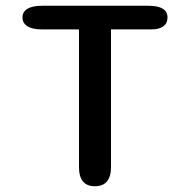

<svg xmlns="http://www.w3.org/2000/svg" viewBox="-20 -639 659 666"><path d="M494.5 -619Q561 -619 561 -578.5Q561 -558.5 546.8 -547.8Q532.5 -537 504.5 -537H365V-59.5Q365 7 309 7Q254 7 254 -59.5V-537H125Q92.5 -537 75.2 -547.8Q58 -558.5 58 -578.5Q58 -598 75.2 -608.5Q92.5 -619 125 -619Z"/></svg>

Font: Sono Monospace Medium
Style: Regular
Weight: 500
Designer: Tyler Finck
Foundry: Tyler Finck
Version: Version 2.112